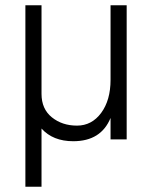

<svg xmlns="http://www.w3.org/2000/svg" viewBox="-20 -527 575 726"><path d="M137 179H76V-507H137V-172Q137 -115 176 -83.5Q215 -52 271 -52Q327 -52 362.5 -100Q398 -148 398 -225V-507H459V0H398V-81Q362 7 257 7Q180 7 137 -41Z"/></svg>

Font: Hind Kochi Light
Style: Regular
Weight: 300
Designer: Dhruvi Tolia
Foundry: Indian Type Foundry
Version: Version 0.702;PS 1.0;hotconv 1.0.81;makeotf.lib2.5.63406